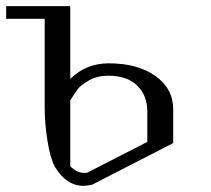

<svg xmlns="http://www.w3.org/2000/svg" viewBox="-20 -603 686 623"><path d="M458 -241.2Q458 -293 425.3 -325.2Q392.6 -357.4 331.1 -357.4Q296.9 -357.4 270 -342.8Q243.2 -328.1 232.4 -314Q221.7 -299.8 208 -277.3V-63.5Q229.5 -42 252.9 -42Q260.7 -42 263.7 -43L458 -142.6ZM208 -583V-346.7Q258.8 -397.5 333 -397.5Q426.8 -397.5 484.4 -356.4Q542 -315.4 542 -248V-138.7L279.3 -3.9Q259.8 0 251 0Q195.3 0 158.2 -61.5Q142.6 -90.8 133.8 -147.5Q125 -204.1 125 -252.9V-542H0V-583Z"/></svg>

Font: wanta
Style: Medium
Weight: 500
Version: Version 0.91